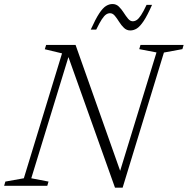

<svg xmlns="http://www.w3.org/2000/svg" viewBox="-43 -900 910 930"><path d="M547 -50 531 -46.5 715 -646 631.5 -662 637.5 -682.5H846.5L840.5 -662L751 -645.5L551 9H514L281 -644.5L295 -645L108.5 -36.5L192 -20.5L186 0H-23L-17 -20.5L72.5 -36.5L257.5 -641.5L174 -661.5L180.5 -682.5H323ZM693.5 -876.5Q670.5 -824.5 652.8 -798Q635 -771.5 619.8 -762Q604.5 -752.5 588 -752.5Q570.5 -752.5 557.5 -765Q544.5 -777.5 534.2 -794Q524 -810.5 513.5 -823.2Q503 -836 490 -836Q480 -836 470.8 -829.8Q461.5 -823.5 450.2 -806.5Q439 -789.5 423 -756.5H396.5Q420 -808.5 437.5 -835Q455 -861.5 470.5 -871Q486 -880.5 502 -880.5Q520 -880.5 532.8 -868Q545.5 -855.5 556 -839Q566.5 -822.5 577 -809.8Q587.5 -797 600 -797Q610 -797 619.5 -803.2Q629 -809.5 640.2 -826.5Q651.5 -843.5 667 -876.5Z"/></svg>

Font: Newsreader Light
Style: Italic
Weight: 300
Italic angle: -17°
Designer: Hugues Gentile
Foundry: Production Type
Version: Version 1.003